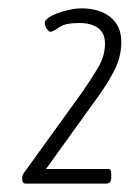

<svg xmlns="http://www.w3.org/2000/svg" viewBox="-20 -789 320 459"><path d="M42 -350Q33 -350 33 -361Q33 -367 34 -369.5Q35 -372 36 -374L176 -568Q197 -598 214 -626.5Q231 -655 231 -685Q231 -710 214.5 -722Q198 -734 170 -734Q135 -734 121 -723.5Q107 -713 100 -713Q97 -713 92 -720Q87 -727 87 -734Q87 -742 101.5 -750Q116 -758 137 -763.5Q158 -769 175 -769Q218 -769 244 -748Q270 -727 270 -689Q270 -653 253 -620Q236 -587 213 -556L90 -385H238Q244 -385 245 -381Q246 -377 246 -370V-365Q246 -350 234 -350Z"/></svg>

Font: Asap Condensed Condensed ExtraLight
Style: Italic
Weight: 200
Width: 3
Italic angle: -6°
Designer: Pablo Cosgaya
Foundry: Omnibus-Type
Version: Version 3.001; ttfautohint (v1.8.4.7-5d5b)